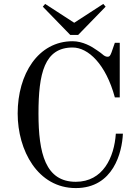

<svg xmlns="http://www.w3.org/2000/svg" viewBox="-20 -940 710 978"><path d="M198 -906 338 -762H378L518 -906L506 -920L358 -824L210 -920ZM70 -362C70 -174 172 18 366 18C558 18 602 -165 606 -259H570C562 -139 505 -14 366 -14C212 -14 176 -158 176 -362C176 -566 206 -698 350 -698C429 -698 519 -614 565 -444H590V-722H565L548 -673C542 -658 539 -651 528 -651C519 -651 511 -655 500 -665C494 -670 486 -676 474 -684C448 -703 401 -730 350 -730C174 -730 70 -562 70 -362Z"/></svg>

Font: Old Standard
Style: Regular
Weight: 400
Designer: Alexey Kryukov <alexios@thessalonica.org.ru>
Version: Version 2.0